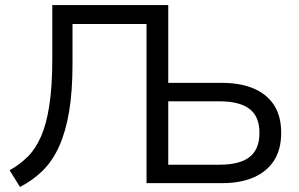

<svg xmlns="http://www.w3.org/2000/svg" viewBox="-20 -725 1185 760"><path d="M59 15 18 -51Q59 -74 90 -105Q121 -136 142.5 -185Q164 -234 175.5 -309Q187 -384 187 -493V-705H646V-397H858Q932 -397 984.5 -374.5Q1037 -352 1065 -308.5Q1093 -265 1093 -199Q1093 -134 1065 -90Q1037 -46 984.5 -23Q932 0 858 0H560V-630H267V-471Q267 -363 253.5 -283Q240 -203 214 -145.5Q188 -88 149 -49.5Q110 -11 59 15ZM646 -73H848Q929 -73 968 -103.5Q1007 -134 1007 -199Q1007 -264 967.5 -294Q928 -324 848 -324H646Z"/></svg>

Font: Nunito Sans 10pt
Style: Regular
Weight: 400
Designer: Vernon Adams
Foundry: Vernon Adams
Version: Version 3.101;gftools[0.9.27]